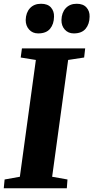

<svg xmlns="http://www.w3.org/2000/svg" viewBox="-31 -1000 496 1020"><path d="M-11 0 -6.5 -46.5 74.5 -61 159.5 -681.5 79 -694.5 85.5 -743H421.5L416 -694.5L331 -681.5L246 -61L327.5 -46.5L324 0ZM172 -822.5Q142 -822.5 123.8 -842.8Q105.5 -863 105.5 -893.5Q106.5 -933 128.2 -956.5Q150 -980 187 -980Q222.5 -980 239.8 -960.2Q257 -940.5 256 -911.5Q255.5 -872 235 -847.2Q214.5 -822.5 172 -822.5ZM361 -822.5Q331.5 -822.5 313.2 -842.8Q295 -863 295.5 -893.5Q296.5 -933 318.2 -956.5Q340 -980 376.5 -980Q411 -980 428.5 -960.2Q446 -940.5 445 -911.5Q444.5 -872 423.8 -847.2Q403 -822.5 361 -822.5Z"/></svg>

Font: Merriweather 36pt Black
Style: Italic
Weight: 900
Italic angle: -7.8°
Version: Version 2.101